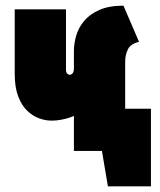

<svg xmlns="http://www.w3.org/2000/svg" viewBox="-20 -533 566 678"><path d="M329 -149V0H340L361 125H513V-149ZM241 0H422V-314Q422 -340 432 -359.5Q442 -379 471 -385L416 -513Q365 -513 331 -498Q297 -483 277 -459Q257 -435 249 -407Q241 -379 241 -353V-291Q241 -286 240 -282Q239 -278 237 -275Q235 -272 232 -270.5Q229 -269 226 -269Q223 -269 220.5 -270.5Q218 -272 216.5 -274Q215 -276 214 -279.5Q213 -283 213 -287V-500H32V-272Q32 -224 44.5 -192Q57 -160 76.5 -141.5Q96 -123 118.5 -115Q141 -107 162 -107Q179 -107 195 -110Q211 -113 223.5 -117Q236 -121 241 -124Z"/></svg>

Font: Advent Pro Black
Style: Regular
Weight: 900
Version: Version 3.000